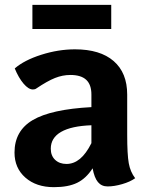

<svg xmlns="http://www.w3.org/2000/svg" viewBox="-20 -764 608 794"><path d="M539 -27Q518 -12 485 -2.5Q452 7 425 7Q400 7 385 -11Q370 -29 363 -68Q336 -26 299 -8Q262 10 203 10Q130 10 85 -29.5Q40 -69 40 -133Q40 -223 115.5 -267.5Q191 -312 358 -321V-373Q358 -414 336.5 -434Q315 -454 271 -454Q239 -454 207.5 -441.5Q176 -429 130 -398Q125 -394 116 -394Q98 -394 77.5 -418Q57 -442 41 -481Q80 -515 150.5 -537.5Q221 -560 290 -560Q394 -560 450 -511.5Q506 -463 506 -373V-207Q506 -125 512.5 -89Q519 -53 539 -27ZM358 -172V-246Q275 -243 232.5 -218.5Q190 -194 190 -149Q190 -120 208 -103Q226 -86 255 -86Q285 -86 310.5 -107Q336 -128 358 -172ZM114 -744H440V-644H114Z"/></svg>

Font: Krub
Style: Bold
Weight: 700
Version: Version 1.000; ttfautohint (v1.6)